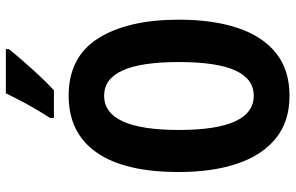

<svg xmlns="http://www.w3.org/2000/svg" viewBox="-192 -874 984 639"><g transform="rotate(-90 299.5 -555.0)"><path d="M553 -451Q553 -338 525.5 -255.5Q498 -173 442 -128Q386 -83 300 -83Q214 -83 158 -128.5Q102 -174 74 -256.5Q46 -339 46 -452Q46 -632 111 -725Q176 -818 300 -818Q429 -818 491 -719.5Q553 -621 553 -451ZM186 -451Q186 -202 300 -202Q356 -202 384 -263.5Q412 -325 412 -451Q412 -577 384 -638.5Q356 -700 300 -700Q186 -700 186 -451ZM455 -1017Q441 -999 417.5 -972Q394 -945 367.5 -916.5Q341 -888 318 -867H226V-880Q252 -920 272 -957Q292 -994 308 -1027H455Z"/></g></svg>

Font: Noto Sans Kannada UI ExtraCondensed
Style: Bold
Weight: 700
Width: 2
Designer: Jelle Bosma - Monotype Design Team
Foundry: Monotype Imaging Inc.
Version: Version 2.005; ttfautohint (v1.8.4.7-5d5b)